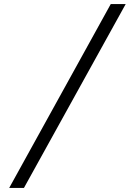

<svg xmlns="http://www.w3.org/2000/svg" viewBox="-20 -780 640 938"><path d="M25 138 521 -760H594L97 138Z"/></svg>

Font: iA Writer Mono V
Style: Regular
Weight: 400
Italic angle: -9.5°
Designer: Mike Abbink, Paul van der Laan, Pieter van Rosmalen
Foundry: Bold Monday
Version: Version 2.000